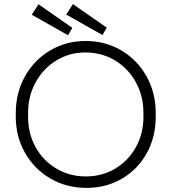

<svg xmlns="http://www.w3.org/2000/svg" viewBox="-20 -900 838 937"><path d="M57 -330V-349Q57 -447 102 -527.5Q147 -608 225 -654Q303 -700 398 -700Q494 -700 572 -654Q650 -608 695 -527.5Q740 -447 740 -349V-330Q740 -231 696 -152Q652 -73 575 -28Q498 17 402 17Q305 17 226.5 -28.5Q148 -74 102.5 -153.5Q57 -233 57 -330ZM680 -330V-349Q680 -432 642.5 -499.5Q605 -567 540.5 -605.5Q476 -644 397 -644Q319 -644 255 -605Q191 -566 154 -498.5Q117 -431 117 -349V-330Q117 -248 154 -181.5Q191 -115 255.5 -77Q320 -39 399 -39Q478 -39 542 -77Q606 -115 643 -181.5Q680 -248 680 -330ZM135 -828 168 -879 333 -764 312 -728ZM303 -829 336 -880 501 -765 480 -729Z"/></svg>

Font: Bellota
Style: Regular
Weight: 400
Designer: Kemie Guaida
Foundry: Kemie Guaida
Version: Version 4.001